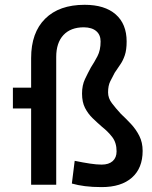

<svg xmlns="http://www.w3.org/2000/svg" viewBox="-20 -762 626 792"><path d="M399.4 9.8Q360.8 9.8 330.6 5.9Q300.3 2 276.4 -4.9L288.1 -98.6Q323.7 -91.3 351.1 -87.2Q378.4 -83 399.4 -83Q428.7 -83 444.8 -97.4Q460.9 -111.8 460.9 -137.7Q460.9 -173.3 443.1 -196.5Q425.3 -219.7 400.9 -238.8Q381.3 -255.9 362.3 -274.2Q343.3 -292.5 330.8 -316.7Q318.4 -340.8 318.4 -376Q318.4 -410.2 330.6 -435.8Q342.8 -461.4 355 -483.9Q369.1 -505.4 382.1 -530.3Q395 -555.2 395 -590.8Q395 -618.2 377.2 -633.5Q359.4 -648.9 326.2 -649.4Q271.5 -649.4 241.7 -617.4Q211.9 -585.4 211.9 -527.3V0H108.4V-522.5Q108.4 -627.4 166.3 -684.8Q224.1 -742.2 329.1 -742.2Q412.1 -742.2 457.3 -702.6Q502.4 -663.1 502.4 -590.8Q502.4 -556.6 494.9 -534.2Q487.3 -511.7 475.8 -495.4Q464.4 -479 453.1 -461.9Q443.8 -444.3 434.8 -426.5Q425.8 -408.7 425.8 -380.9Q425.8 -356.9 441.7 -336.2Q457.5 -315.4 478.5 -292.5Q499.5 -272.9 520.3 -250.7Q541 -228.5 554.7 -201.4Q568.4 -174.3 568.4 -139.6Q568.4 -68.4 524.2 -29.3Q480 9.8 399.4 9.8ZM33.2 -314.5V-400.4H179.7V-314.5Z"/></svg>

Font: Cascadia Code
Style: Regular
Weight: 400
Monospace: yes
Designer: Aaron Bell
Foundry: Saja Typeworks
Version: Version 2106.017